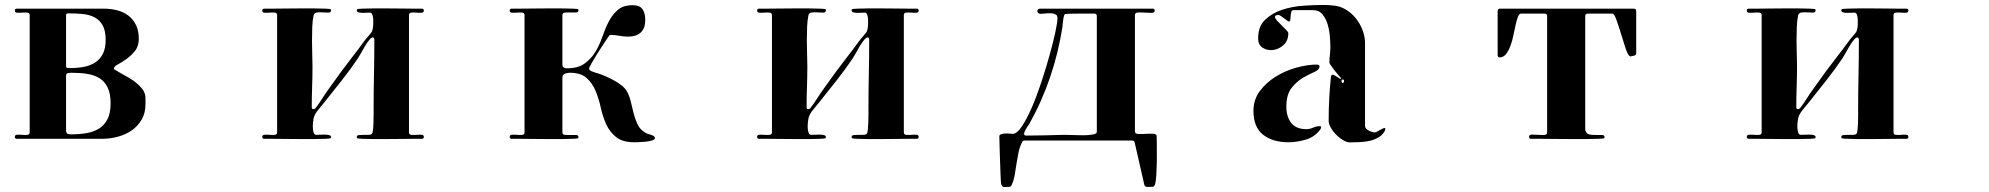

<svg xmlns="http://www.w3.org/2000/svg" viewBox="-20 -568 8040 776"><path d="M48 -7Q40 -7 40 -15Q40 -23 49.5 -23.5Q59 -24 70 -23Q81 -22 90.5 -23Q100 -24 100 -33V-507Q100 -516 90.5 -517Q81 -518 70 -517Q59 -516 49.5 -516.5Q40 -517 40 -525Q40 -533 48 -533H400Q429 -533 455 -526Q481 -519 500 -504Q519 -489 530 -466Q541 -443 541 -411Q541 -381 525 -361.5Q509 -342 490.5 -329Q472 -316 456 -307.5Q440 -299 440 -290Q440 -288 448 -284Q456 -280 458 -278Q480 -266 502 -253Q524 -240 542 -223Q552 -213 557.5 -205Q563 -197 565.5 -188.5Q568 -180 568 -170Q568 -160 568 -147Q568 -111 552.5 -84.5Q537 -58 512.5 -41Q488 -24 456.5 -15.5Q425 -7 393 -7ZM247 -300Q247 -294 253.5 -293.5Q260 -293 264 -293Q294 -293 320 -298Q346 -303 365.5 -316Q385 -329 396 -351Q407 -373 407 -407Q407 -444 395 -465.5Q383 -487 362 -498Q341 -509 313.5 -511.5Q286 -514 256 -514Q247 -514 247 -507ZM253 -27Q257 -26 260 -25.5Q263 -25 267 -25Q301 -25 330 -30Q359 -35 380.5 -48.5Q402 -62 414.5 -86.5Q427 -111 427 -150Q427 -190 415 -214.5Q403 -239 382 -252Q361 -265 331.5 -269.5Q302 -274 268 -274Q263 -274 255 -272.5Q247 -271 247 -263V-37L250 -30Z M1100 -507Q1100 -516 1090.5 -517Q1081 -518 1070 -517Q1059 -516 1049.5 -516.5Q1040 -517 1040 -525Q1040 -533 1048 -533Q1056 -533 1078.5 -533Q1101 -533 1130 -533.5Q1159 -534 1191 -534Q1223 -534 1250 -534Q1277 -534 1295.5 -533Q1314 -532 1316 -531Q1318 -529 1318 -526Q1318 -517 1307.5 -517Q1297 -517 1284.5 -518Q1272 -519 1260.5 -517.5Q1249 -516 1247 -504Q1243 -484 1242 -458Q1241 -432 1241 -404Q1241 -376 1242 -348.5Q1243 -321 1243 -300Q1243 -258 1241.5 -217Q1240 -176 1240 -134Q1240 -127 1247 -127Q1253 -127 1256 -132Q1270 -150 1282.5 -170Q1295 -190 1309 -209Q1358 -279 1411 -347Q1427 -367 1441.5 -387.5Q1456 -408 1473 -427Q1480 -435 1482.5 -439Q1485 -443 1487 -454Q1488 -458 1488.5 -468.5Q1489 -479 1488.5 -489.5Q1488 -500 1485 -508.5Q1482 -517 1475 -517Q1472 -517 1463 -516.5Q1454 -516 1445 -516Q1436 -516 1429 -518Q1422 -520 1422 -526Q1422 -529 1424 -531Q1426 -532 1444 -533Q1462 -534 1488.5 -534Q1515 -534 1546 -534Q1577 -534 1605.5 -533.5Q1634 -533 1655.5 -533Q1677 -533 1685 -533Q1693 -533 1693 -525Q1693 -517 1683.5 -516.5Q1674 -516 1663 -517Q1652 -518 1642.5 -517Q1633 -516 1633 -507V-33Q1633 -24 1642.5 -23Q1652 -22 1663 -23Q1674 -24 1683.5 -23.5Q1693 -23 1693 -15Q1693 -7 1685 -7Q1677 -7 1655.5 -7Q1634 -7 1605.5 -6.5Q1577 -6 1546 -6Q1515 -6 1488.5 -6Q1462 -6 1444 -7Q1426 -8 1424 -9Q1422 -11 1422 -14Q1422 -21 1430 -22Q1438 -23 1448.5 -23Q1459 -23 1469 -23Q1479 -23 1483 -27Q1486 -30 1487.5 -43.5Q1489 -57 1489.5 -73.5Q1490 -90 1490 -105Q1490 -120 1490 -126Q1490 -197 1491.5 -267Q1493 -337 1493 -408Q1493 -410 1491.5 -413.5Q1490 -417 1487 -417Q1481 -417 1472 -406Q1463 -395 1454.5 -380.5Q1446 -366 1438.5 -352.5Q1431 -339 1427 -333Q1396 -287 1362 -244Q1328 -201 1293 -157Q1282 -143 1266 -124Q1250 -105 1247 -87Q1246 -82 1245 -71.5Q1244 -61 1244.5 -50.5Q1245 -40 1248 -31.5Q1251 -23 1259 -23Q1263 -23 1272.5 -23.5Q1282 -24 1292 -24Q1302 -24 1310 -22Q1318 -20 1318 -14Q1318 -11 1316 -9Q1314 -8 1295.5 -7Q1277 -6 1250 -6Q1223 -6 1191 -6Q1159 -6 1130 -6.5Q1101 -7 1078.5 -7Q1056 -7 1048 -7Q1040 -7 1040 -15Q1040 -23 1049.5 -23.5Q1059 -24 1070 -23Q1081 -22 1090.5 -23Q1100 -24 1100 -33Z M2253 -33Q2253 -24 2263 -23Q2273 -22 2285.5 -22.5Q2298 -23 2308 -22.5Q2318 -22 2318 -14Q2318 -11 2316 -9Q2314 -8 2295.5 -7Q2277 -6 2250 -6Q2223 -6 2191 -6Q2159 -6 2130 -6.5Q2101 -7 2078.5 -7Q2056 -7 2048 -7Q2040 -7 2040 -15Q2040 -23 2049.5 -23.5Q2059 -24 2070 -23Q2081 -22 2090.5 -23Q2100 -24 2100 -33V-507Q2100 -516 2090.5 -517Q2081 -518 2070 -517Q2059 -516 2049.5 -516.5Q2040 -517 2040 -525Q2040 -533 2048 -533Q2056 -533 2078.5 -533Q2101 -533 2130 -533.5Q2159 -534 2191 -534Q2223 -534 2250 -534Q2277 -534 2295.5 -533Q2314 -532 2316 -531Q2318 -529 2318 -526Q2318 -518 2308 -517.5Q2298 -517 2285.5 -517.5Q2273 -518 2263 -517Q2253 -516 2253 -507V-307Q2253 -298 2258.5 -295Q2264 -292 2272 -292Q2316 -292 2342.5 -311Q2369 -330 2386 -358Q2403 -386 2414.5 -419.5Q2426 -453 2440.5 -481Q2455 -509 2477 -528Q2499 -547 2537 -547Q2566 -547 2577 -530.5Q2588 -514 2588 -488Q2588 -454 2570 -437Q2552 -420 2519 -420Q2500 -420 2482.5 -423.5Q2465 -427 2446 -427Q2444 -427 2441 -422Q2438 -417 2436 -415Q2432 -409 2419.5 -390.5Q2407 -372 2394 -351Q2381 -330 2371 -312.5Q2361 -295 2361 -291Q2361 -284 2371 -280Q2378 -277 2384.5 -275Q2391 -273 2398 -271Q2411 -267 2428 -259.5Q2445 -252 2461.5 -243Q2478 -234 2492 -223Q2506 -212 2513 -200Q2524 -181 2529.5 -157Q2535 -133 2541 -109.5Q2547 -86 2557 -65Q2567 -44 2588 -32Q2592 -29 2598.5 -27Q2605 -25 2611.5 -23Q2618 -21 2622.5 -17.5Q2627 -14 2627 -10Q2627 -4 2616 -0.5Q2605 3 2590.5 4.5Q2576 6 2562.5 6.5Q2549 7 2544 7Q2496 7 2470 -14Q2444 -35 2430 -66Q2416 -97 2408 -133.5Q2400 -170 2387 -201Q2374 -232 2350.5 -253Q2327 -274 2283 -274Q2272 -274 2262.5 -270Q2253 -266 2253 -253Z M3100 -507Q3100 -516 3090.5 -517Q3081 -518 3070 -517Q3059 -516 3049.5 -516.5Q3040 -517 3040 -525Q3040 -533 3048 -533Q3056 -533 3078.5 -533Q3101 -533 3130 -533.5Q3159 -534 3191 -534Q3223 -534 3250 -534Q3277 -534 3295.5 -533Q3314 -532 3316 -531Q3318 -529 3318 -526Q3318 -517 3307.5 -517Q3297 -517 3284.5 -518Q3272 -519 3260.5 -517.5Q3249 -516 3247 -504Q3243 -484 3242 -458Q3241 -432 3241 -404Q3241 -376 3242 -348.5Q3243 -321 3243 -300Q3243 -258 3241.5 -217Q3240 -176 3240 -134Q3240 -127 3247 -127Q3253 -127 3256 -132Q3270 -150 3282.5 -170Q3295 -190 3309 -209Q3358 -279 3411 -347Q3427 -367 3441.5 -387.5Q3456 -408 3473 -427Q3480 -435 3482.5 -439Q3485 -443 3487 -454Q3488 -458 3488.5 -468.5Q3489 -479 3488.5 -489.5Q3488 -500 3485 -508.5Q3482 -517 3475 -517Q3472 -517 3463 -516.5Q3454 -516 3445 -516Q3436 -516 3429 -518Q3422 -520 3422 -526Q3422 -529 3424 -531Q3426 -532 3444 -533Q3462 -534 3488.5 -534Q3515 -534 3546 -534Q3577 -534 3605.5 -533.5Q3634 -533 3655.5 -533Q3677 -533 3685 -533Q3693 -533 3693 -525Q3693 -517 3683.5 -516.5Q3674 -516 3663 -517Q3652 -518 3642.5 -517Q3633 -516 3633 -507V-33Q3633 -24 3642.5 -23Q3652 -22 3663 -23Q3674 -24 3683.5 -23.5Q3693 -23 3693 -15Q3693 -7 3685 -7Q3677 -7 3655.5 -7Q3634 -7 3605.5 -6.5Q3577 -6 3546 -6Q3515 -6 3488.5 -6Q3462 -6 3444 -7Q3426 -8 3424 -9Q3422 -11 3422 -14Q3422 -21 3430 -22Q3438 -23 3448.5 -23Q3459 -23 3469 -23Q3479 -23 3483 -27Q3486 -30 3487.5 -43.5Q3489 -57 3489.5 -73.5Q3490 -90 3490 -105Q3490 -120 3490 -126Q3490 -197 3491.5 -267Q3493 -337 3493 -408Q3493 -410 3491.5 -413.5Q3490 -417 3487 -417Q3481 -417 3472 -406Q3463 -395 3454.5 -380.5Q3446 -366 3438.5 -352.5Q3431 -339 3427 -333Q3396 -287 3362 -244Q3328 -201 3293 -157Q3282 -143 3266 -124Q3250 -105 3247 -87Q3246 -82 3245 -71.5Q3244 -61 3244.5 -50.5Q3245 -40 3248 -31.5Q3251 -23 3259 -23Q3263 -23 3272.5 -23.5Q3282 -24 3292 -24Q3302 -24 3310 -22Q3318 -20 3318 -14Q3318 -11 3316 -9Q3314 -8 3295.5 -7Q3277 -6 3250 -6Q3223 -6 3191 -6Q3159 -6 3130 -6.5Q3101 -7 3078.5 -7Q3056 -7 3048 -7Q3040 -7 3040 -15Q3040 -23 3049.5 -23.5Q3059 -24 3070 -23Q3081 -22 3090.5 -23Q3100 -24 3100 -33Z M4120 0Q4114 0 4111 7Q4101 26 4096.5 48Q4092 70 4088.5 92.5Q4085 115 4081.5 137Q4078 159 4069 179Q4066 187 4059 187Q4051 187 4041 188Q4031 189 4027 178Q4026 176 4025 162Q4024 148 4023.5 128.5Q4023 109 4022 85.5Q4021 62 4020.5 41Q4020 20 4019.5 4.5Q4019 -11 4019 -17Q4019 -23 4026 -25.5Q4033 -28 4042 -28.5Q4051 -29 4060 -28Q4069 -27 4073 -27Q4090 -27 4110 -57Q4130 -87 4150 -133Q4170 -179 4188.5 -235Q4207 -291 4221.5 -343Q4236 -395 4245 -436.5Q4254 -478 4254 -495Q4254 -506 4246 -510Q4238 -514 4227 -514.5Q4216 -515 4204.5 -513.5Q4193 -512 4186 -512Q4179 -512 4176 -515.5Q4173 -519 4172.5 -522.5Q4172 -526 4175 -529.5Q4178 -533 4183 -533H4639Q4647 -533 4647 -525Q4647 -516 4634.5 -516Q4622 -516 4607 -517Q4592 -518 4579.5 -517.5Q4567 -517 4567 -507V-37Q4567 -27 4580.5 -26.5Q4594 -26 4610.5 -27Q4627 -28 4641 -27.5Q4655 -27 4655 -17Q4655 -1 4655.5 26.5Q4656 54 4655.5 83.5Q4655 113 4653.5 139Q4652 165 4648 178Q4646 182 4644.5 184.5Q4643 187 4638 187Q4631 187 4619 187.5Q4607 188 4605 179L4566 8Q4564 0 4556 0ZM4284 -511Q4282 -510 4280 -503Q4278 -496 4277 -487Q4276 -478 4275 -470Q4274 -462 4274 -459Q4258 -356 4224.5 -257Q4191 -158 4140 -67Q4138 -65 4133 -57Q4128 -49 4123.5 -41Q4119 -33 4119 -26.5Q4119 -20 4128 -20Q4166 -20 4202.5 -21Q4239 -22 4277 -23Q4290 -23 4307 -22.5Q4324 -22 4342 -21.5Q4360 -21 4376 -22Q4392 -23 4404 -26Q4408 -28 4410.5 -29.5Q4413 -31 4413 -36V-503Q4413 -513 4403 -513Q4397 -513 4378.5 -513Q4360 -513 4340 -513Q4320 -513 4303.5 -512.5Q4287 -512 4284 -511Z M5400 -250 5398 -255Q5395 -258 5387.5 -266.5Q5380 -275 5372.5 -285Q5365 -295 5359 -303.5Q5353 -312 5353 -316Q5353 -331 5355 -346.5Q5357 -362 5357 -377Q5357 -394 5355 -419.5Q5353 -445 5346 -469Q5339 -493 5325 -510Q5311 -527 5287 -527H5207Q5201 -527 5199 -520Q5197 -513 5196.5 -504Q5196 -495 5195 -488Q5194 -481 5189 -481Q5187 -481 5182 -485Q5177 -489 5170.5 -493.5Q5164 -498 5158 -502.5Q5152 -507 5149 -507Q5146 -508 5139.5 -506.5Q5133 -505 5133 -500Q5133 -494 5141.5 -484.5Q5150 -475 5160 -465.5Q5170 -456 5178.5 -447Q5187 -438 5187 -434Q5187 -404 5168 -386.5Q5149 -369 5126 -366Q5103 -363 5084 -374.5Q5065 -386 5065 -413Q5065 -461 5093 -488Q5121 -515 5162 -528.5Q5203 -542 5248.5 -545Q5294 -548 5329 -548Q5352 -548 5375 -545Q5398 -542 5418 -530Q5453 -510 5475 -471.5Q5497 -433 5497 -393V-60Q5497 -48 5511.5 -40.5Q5526 -33 5536 -33Q5540 -33 5547.5 -37Q5555 -41 5562 -45Q5569 -49 5574 -50.5Q5579 -52 5579 -47Q5579 -43 5577 -39Q5568 -23 5553.5 -14Q5539 -5 5522.5 -0.5Q5506 4 5488 5.5Q5470 7 5454 7Q5446 7 5439.5 7.5Q5433 8 5425 6Q5414 3 5400.5 -6.5Q5387 -16 5376 -28Q5365 -40 5357.5 -54Q5350 -68 5350 -80Q5350 -169 5359 -256Q5360 -260 5361 -263Q5362 -266 5367 -266Q5371 -266 5382 -258.5Q5393 -251 5397 -249ZM5302 -307Q5305 -307 5309 -305.5Q5313 -304 5313 -300Q5313 -286 5292 -277Q5271 -268 5246 -253.5Q5221 -239 5200 -212.5Q5179 -186 5179 -136Q5179 -97 5198.5 -71.5Q5218 -46 5260 -46Q5274 -46 5287 -52Q5300 -58 5314 -58Q5320 -58 5319.5 -53.5Q5319 -49 5317 -46Q5295 -15 5258.5 -4Q5222 7 5187 7Q5124 7 5085 -23.5Q5046 -54 5046 -120Q5046 -165 5071.5 -199.5Q5097 -234 5135.5 -258Q5174 -282 5219 -294.5Q5264 -307 5302 -307ZM5407 -247Q5402 -247 5402 -240Q5402 -233 5407 -233Q5412 -233 5412 -240Q5412 -247 5407 -247Z M6590 -345Q6585 -343 6580 -342Q6575 -341 6570 -340L6565 -342Q6557 -351 6548 -379Q6539 -407 6530 -436.5Q6521 -466 6512.5 -489.5Q6504 -513 6497 -513H6397Q6387 -513 6387 -503V-43L6389 -37Q6394 -26 6406.5 -24Q6419 -22 6432 -22.5Q6445 -23 6455 -22.5Q6465 -22 6465 -14Q6465 -11 6463 -9Q6461 -8 6441 -7Q6421 -6 6391 -6Q6361 -6 6325.5 -6Q6290 -6 6258 -6.5Q6226 -7 6201 -7Q6176 -7 6168 -7Q6160 -7 6160 -15Q6160 -24 6171.5 -24Q6183 -24 6196.5 -23Q6210 -22 6221.5 -22.5Q6233 -23 6233 -33V-503Q6233 -513 6223 -513H6127Q6120 -513 6115 -500Q6110 -487 6105.5 -467Q6101 -447 6096.5 -424.5Q6092 -402 6084.5 -382Q6077 -362 6066.5 -349Q6056 -336 6040 -336Q6037 -336 6035 -339Q6033 -342 6033 -345V-523Q6033 -533 6043 -533H6583Q6593 -533 6593 -523V-351Z M7100 -507Q7100 -516 7090.5 -517Q7081 -518 7070 -517Q7059 -516 7049.5 -516.5Q7040 -517 7040 -525Q7040 -533 7048 -533Q7056 -533 7078.5 -533Q7101 -533 7130 -533.5Q7159 -534 7191 -534Q7223 -534 7250 -534Q7277 -534 7295.5 -533Q7314 -532 7316 -531Q7318 -529 7318 -526Q7318 -517 7307.5 -517Q7297 -517 7284.5 -518Q7272 -519 7260.5 -517.5Q7249 -516 7247 -504Q7243 -484 7242 -458Q7241 -432 7241 -404Q7241 -376 7242 -348.5Q7243 -321 7243 -300Q7243 -258 7241.5 -217Q7240 -176 7240 -134Q7240 -127 7247 -127Q7253 -127 7256 -132Q7270 -150 7282.5 -170Q7295 -190 7309 -209Q7358 -279 7411 -347Q7427 -367 7441.5 -387.5Q7456 -408 7473 -427Q7480 -435 7482.5 -439Q7485 -443 7487 -454Q7488 -458 7488.5 -468.5Q7489 -479 7488.5 -489.5Q7488 -500 7485 -508.5Q7482 -517 7475 -517Q7472 -517 7463 -516.5Q7454 -516 7445 -516Q7436 -516 7429 -518Q7422 -520 7422 -526Q7422 -529 7424 -531Q7426 -532 7444 -533Q7462 -534 7488.5 -534Q7515 -534 7546 -534Q7577 -534 7605.5 -533.5Q7634 -533 7655.5 -533Q7677 -533 7685 -533Q7693 -533 7693 -525Q7693 -517 7683.5 -516.5Q7674 -516 7663 -517Q7652 -518 7642.5 -517Q7633 -516 7633 -507V-33Q7633 -24 7642.5 -23Q7652 -22 7663 -23Q7674 -24 7683.5 -23.5Q7693 -23 7693 -15Q7693 -7 7685 -7Q7677 -7 7655.5 -7Q7634 -7 7605.5 -6.5Q7577 -6 7546 -6Q7515 -6 7488.5 -6Q7462 -6 7444 -7Q7426 -8 7424 -9Q7422 -11 7422 -14Q7422 -21 7430 -22Q7438 -23 7448.5 -23Q7459 -23 7469 -23Q7479 -23 7483 -27Q7486 -30 7487.5 -43.5Q7489 -57 7489.5 -73.5Q7490 -90 7490 -105Q7490 -120 7490 -126Q7490 -197 7491.5 -267Q7493 -337 7493 -408Q7493 -410 7491.5 -413.5Q7490 -417 7487 -417Q7481 -417 7472 -406Q7463 -395 7454.5 -380.5Q7446 -366 7438.5 -352.5Q7431 -339 7427 -333Q7396 -287 7362 -244Q7328 -201 7293 -157Q7282 -143 7266 -124Q7250 -105 7247 -87Q7246 -82 7245 -71.5Q7244 -61 7244.5 -50.5Q7245 -40 7248 -31.5Q7251 -23 7259 -23Q7263 -23 7272.5 -23.5Q7282 -24 7292 -24Q7302 -24 7310 -22Q7318 -20 7318 -14Q7318 -11 7316 -9Q7314 -8 7295.5 -7Q7277 -6 7250 -6Q7223 -6 7191 -6Q7159 -6 7130 -6.5Q7101 -7 7078.5 -7Q7056 -7 7048 -7Q7040 -7 7040 -15Q7040 -23 7049.5 -23.5Q7059 -24 7070 -23Q7081 -22 7090.5 -23Q7100 -24 7100 -33Z"/></svg>

Font: SoukouMincho
Style: Regular
Weight: 400
Designer: Dr. Ken Lunde (project architect, glyph set definition & overall production); Masataka HATTORI  (production & ideograph 
Foundry: Adobe Systems Incorporated
Version: Version 1.00